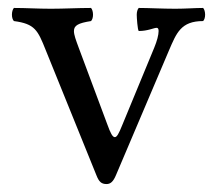

<svg xmlns="http://www.w3.org/2000/svg" viewBox="-20 -463 562 483"><path d="M329 -385C352 -385 367 -393 374 -393C377 -393 379 -391 379 -385C379 -375 375 -360 368 -343L287 -147C279 -127 274 -118 269 -118C263 -118 258 -128 250 -150L178 -343C171 -362 166 -375 166 -385C166 -399 177 -405 209 -410C212 -413 214 -419 214 -426C214 -433 212 -440 209 -443C176 -443 141 -441 108 -441C75 -441 45 -443 15 -443C12 -440 10 -433 10 -426C10 -419 12 -413 15 -410C68 -403 75 -387 95 -337L223 -21C229 -6 235 0 248 0C258 0 265 -6 272 -23L405 -336C424 -380 435 -410 491 -410C494 -413 496 -419 496 -426C496 -433 494 -440 491 -443C471 -443 447 -441 421 -441C388 -441 354 -443 329 -443C326 -440 324 -433 324 -426C324 -419 326 -388 329 -385Z"/></svg>

Font: Ponomar Unicode
Style: Regular
Weight: 400
Version: 1.3